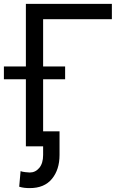

<svg xmlns="http://www.w3.org/2000/svg" viewBox="-44 -747 639 980"><path d="M527 -727.3V-649.1H176.1V0H88.1V-727.3ZM-24.1 -342.3V-407.7H288.4V-342.3ZM176.1 -76.7H259.9V44Q259.9 118.6 221.2 165.8Q182.5 213.1 108 213.1Q93 213.1 80.4 211.6Q67.8 210.2 54 206L61.1 126.4Q67.5 129.6 84.5 131.6Q101.6 133.5 108 133.5Q136.7 133.5 156.4 110.1Q176.1 86.6 176.1 44Z"/></svg>

Font: Inter Alia
Style: Regular
Weight: 400
Designer: Rasmus Andersson (Latin, Greek, Cyrillic etc.) and Evan from Shavian.info (Shavian, old style figures)
Foundry: Shavian.info
Version: Version 0.001;git-37ab20767